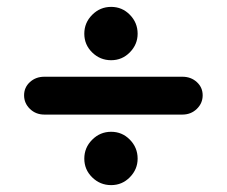

<svg xmlns="http://www.w3.org/2000/svg" viewBox="-20 -563 659 558"><path d="M303 -543Q335 -543 357.5 -520Q380 -497 380 -465Q380 -434 357.5 -411Q335 -388 303 -388Q271 -388 248 -410.5Q225 -433 225 -465Q225 -497 248 -520Q271 -543 303 -543ZM50 -286Q50 -309 67 -324.5Q84 -340 109 -340H510Q535 -340 552 -324.5Q569 -309 569 -286Q569 -263 552 -246.5Q535 -230 510 -230H109Q84 -230 67 -246.5Q50 -263 50 -286ZM303 -180Q335 -180 357.5 -157Q380 -134 380 -102Q380 -71 357.5 -48Q335 -25 303 -25Q271 -25 248 -47.5Q225 -70 225 -102Q225 -134 248 -157Q271 -180 303 -180Z"/></svg>

Font: Quicksand
Style: Bold
Weight: 700
Version: Version 3.000